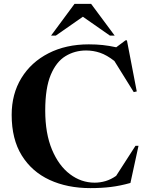

<svg xmlns="http://www.w3.org/2000/svg" viewBox="-20 -955 762 987"><path d="M466.5 -16Q495 -16 522.8 -24.2Q550.5 -32.5 577 -51L676.5 -205.5H692L650.5 -14.5Q597 0.5 549.2 6.2Q501.5 12 444.5 12Q326 12 234.8 -30.2Q143.5 -72.5 91.8 -156Q40 -239.5 40 -364.5Q40 -472 90 -553.8Q140 -635.5 229.5 -681.2Q319 -727 436.5 -727Q475 -727 507.8 -723.5Q540.5 -720 577.5 -712L625 -747.5H632.5L683 -485L667.5 -481.5L568 -641.5Q529 -672 494.2 -683.8Q459.5 -695.5 422.5 -695.5Q364.5 -695.5 316.8 -666.5Q269 -637.5 240.8 -570Q212.5 -502.5 212.5 -386.5Q212.5 -269 247.2 -186Q282 -103 339.8 -59.5Q397.5 -16 466.5 -16ZM545 -772 406 -869 267 -772H242.5L363 -935H448.5L569.5 -772Z"/></svg>

Font: Newsreader Display SemiBold
Style: Regular
Weight: 600
Designer: Hugues Gentile
Foundry: Production Type
Version: Version 1.001